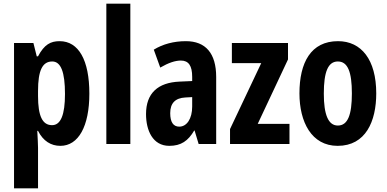

<svg xmlns="http://www.w3.org/2000/svg" viewBox="-20 -780 2094 1040"><path d="M303 -557C254 -557 220 -539 186 -475H179L161 -547H56V240H186V21C186 1 184 -30 182 -71H186C214 -16 256 10 307 10C405 10 464 -96 464 -273C464 -454 406 -557 303 -557ZM263 -447C310 -447 332 -389 332 -271C332 -158 309 -102 262 -102C210 -102 186 -151 186 -260V-287C186 -399 210 -447 263 -447Z M686 0V-760H556V0Z M987 -557C921 -557 862 -541 813 -511L848 -414C893 -440 929 -452 960 -452C1002 -452 1021 -423 1021 -364V-341L953 -338C835 -333 771 -275 771 -162C771 -74 807 10 897 10C961 10 999 -17 1032 -73H1034L1056 0H1151V-363C1151 -491 1094 -557 987 -557ZM984 -252 1021 -254V-203C1021 -137 992 -94 951 -94C919 -94 902 -118 902 -167C902 -221 929 -249 984 -252Z M1548 0V-109H1376L1540 -458V-547H1236V-438H1395L1226 -81V0Z M2018 -274C2018 -457 1937 -557 1811 -557C1664 -557 1602 -441 1602 -274C1602 -120 1667 10 1809 10C1961 10 2018 -123 2018 -274ZM1734 -273C1734 -391 1757 -447 1810 -447C1864 -447 1886 -390 1886 -274C1886 -158 1864 -100 1810 -100C1758 -100 1734 -159 1734 -273Z"/></svg>

Font: Noto Sans Myanmar UI ExtraCondensed
Style: Bold
Weight: 700
Width: 2
Designer: Monotype Design Team
Foundry: Monotype Imaging Inc.
Version: Version 2.103